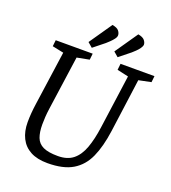

<svg xmlns="http://www.w3.org/2000/svg" viewBox="-151 -947 950 1069"><g transform="rotate(20 324.0 -412.5)"><path d="M253 11Q192 11 152 -10.5Q112 -32 92 -72Q72 -112 72 -166Q72 -218 81 -279L126 -597L59 -611L63 -648H282L278 -611L205 -597L160 -278Q156 -250 154.5 -226Q153 -202 153 -182Q153 -136 164.5 -105.5Q176 -75 206.5 -60.5Q237 -46 294 -46Q350 -46 384 -73.5Q418 -101 437 -153Q456 -205 466 -278L510 -596L443 -611L447 -648H648L644 -611L571 -596L528 -279Q515 -184 486 -119.5Q457 -55 401.5 -22Q346 11 253 11ZM266 -677 238 -701 331 -836Q360 -831 370 -818Q380 -805 380 -792Q380 -782 371 -770Q362 -758 350.5 -747Q339 -736 331 -729ZM419 -677 391 -701 484 -836Q512 -831 522.5 -818Q533 -805 533 -792Q532 -782 523.5 -770Q515 -758 503.5 -747Q492 -736 484 -729Z"/></g></svg>

Font: Faustina VF Beta
Style: Italic
Weight: 400
Italic angle: -8°
Designer: Alfonso Garcia
Foundry: Omnibus-Type
Version: Version 1.006